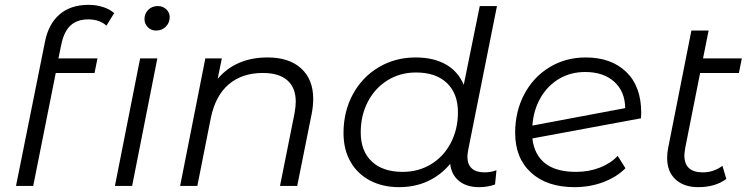

<svg xmlns="http://www.w3.org/2000/svg" viewBox="-20 -767 3091 792"><path d="M233 -584 221 -526H382L370 -466H210L117 0H46L165 -592Q179 -667 225 -707Q271 -747 345 -747Q377 -747 405 -738Q433 -729 451 -713L419 -661Q391 -687 344 -687Q298 -687 271 -662Q244 -637 233 -584ZM558 -526H629L525 0H454ZM576 -688Q576 -711 591.5 -726.5Q607 -742 631 -742Q652 -742 666 -728.5Q680 -715 680 -697Q680 -673 664 -657Q648 -641 624 -641Q603 -641 589.5 -655Q576 -669 576 -688Z M1272 -359Q1272 -331 1266 -299L1206 0H1135L1195 -300Q1200 -328 1200 -348Q1200 -405 1165.5 -435.5Q1131 -466 1064 -466Q979 -466 924 -419.5Q869 -373 850 -282L794 0H723L827 -526H895L878 -442Q953 -530 1084 -530Q1173 -530 1222.5 -484.5Q1272 -439 1272 -359Z M1908 -121Q1908 -89 1926 -72.5Q1944 -56 1978 -56Q2006 -56 2028 -65L2022 -6Q1992 5 1956 5Q1905 5 1873.5 -20.5Q1842 -46 1837 -91Q1799 -45 1745.5 -20Q1692 5 1626 5Q1559 5 1507 -22Q1455 -49 1426 -99.5Q1397 -150 1397 -218Q1397 -307 1435.5 -378Q1474 -449 1542 -489.5Q1610 -530 1694 -530Q1769 -530 1819.5 -501Q1870 -472 1893 -417L1959 -742H2030L1912 -152Q1908 -130 1908 -121ZM1869 -304Q1869 -381 1823.5 -424.5Q1778 -468 1696 -468Q1631 -468 1579 -436Q1527 -404 1497.5 -347.5Q1468 -291 1468 -221Q1468 -144 1513.5 -101Q1559 -58 1641 -58Q1706 -58 1758 -89.5Q1810 -121 1839.5 -177.5Q1869 -234 1869 -304Z M2625 -302 2624 -279 2176 -196Q2184 -128 2229 -93Q2274 -58 2356 -58Q2409 -58 2454 -75.5Q2499 -93 2528 -124L2560 -73Q2523 -36 2468 -15.5Q2413 5 2350 5Q2236 5 2170.5 -55Q2105 -115 2105 -219Q2105 -307 2142.5 -378Q2180 -449 2246.5 -489.5Q2313 -530 2396 -530Q2501 -530 2563 -470.5Q2625 -411 2625 -302ZM2176 -249 2559 -321Q2558 -390 2513.5 -430Q2469 -470 2394 -470Q2334 -470 2286.5 -442Q2239 -414 2210 -364Q2181 -314 2176 -249Z M2807 -159Q2803 -135 2803 -126Q2803 -56 2879 -56Q2924 -56 2960 -83L2976 -29Q2931 5 2860 5Q2801 5 2766.5 -27Q2732 -59 2732 -115Q2732 -137 2736 -156L2832 -641H2903L2880 -526H3040L3028 -466H2868Z"/></svg>

Font: Montserrat Alternates
Style: Italic
Weight: 400
Italic angle: -11.3°
Designer: Julieta Ulanovsky
Foundry: Julieta Ulanovsky
Version: Version 7.200